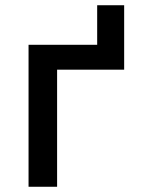

<svg xmlns="http://www.w3.org/2000/svg" viewBox="-20 -713 540 733"><path d="M89 0H198V-447H454V-693H351V-542H89Z"/></svg>

Font: Noto Sans Mono ExtraCondensed SemiBold
Style: Regular
Weight: 600
Width: 2
Designer: Monotype Design Team
Foundry: Monotype Imaging Inc.
Version: Version 2.014